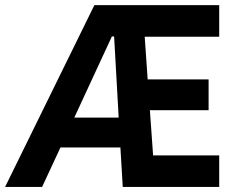

<svg xmlns="http://www.w3.org/2000/svg" viewBox="-23 -740 936 760"><path d="M350.6 -719.7H844.7V-594.7H549.8L561.5 -425.8H802.7V-303.7H570.3L583 -125H844.7V0H462.9L453.6 -156.2H216.3L143.6 0H-2.9ZM446.8 -274.4 428.7 -595.7H419.9L271 -274.4Z"/></svg>

Font: Reddit Sans Strawberry
Style: Bold
Weight: 700
Designer: Stephen Hutchings
Foundry: Reddit
Version: Version 1.013